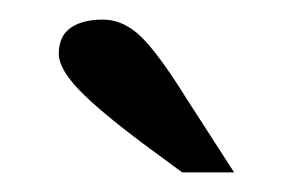

<svg xmlns="http://www.w3.org/2000/svg" viewBox="-20 -815 299 196"><path d="M170 -715 219 -639H166L128 -667Q81 -702 60.5 -723.5Q40 -745 40 -760Q40 -778 52 -786.5Q64 -795 85 -795Q106 -795 124 -777.5Q142 -760 170 -715Z"/></svg>

Font: Domine
Style: Regular
Weight: 400
Designer: Pablo Impallari, Rodrigo Fuenzalida, Brenda Gallo
Foundry: Pablo Impallari, Rodrigo Fuenzalida, Brenda Gallo
Version: Version 2.000;September 19, 2022;FontCreator 14.0.0.2877 64-